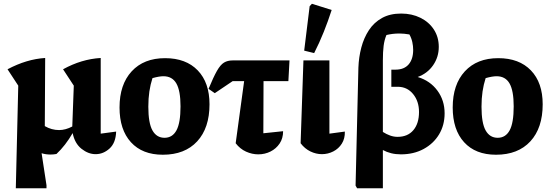

<svg xmlns="http://www.w3.org/2000/svg" viewBox="-20 -810 2925 1020"><path d="M64 190 77 -355 20 -442Q122 -496 220 -502L218 -140Q254 -119 294 -119Q328 -119 364 -138L372 -355L315 -442Q413 -496 515 -502V-100L597 -111Q595 -51 562 -21Q529 9 488 9Q449 9 413 -19.5Q377 -48 366 -103Q328 -37 280 8Q264 11 248 11Q223 11 201 4L227 174V190Z M845 12Q736 12 675.5 -54.5Q615 -121 615 -239Q615 -361 679.5 -431Q744 -501 857 -501Q968 -501 1030.5 -436Q1093 -371 1093 -256Q1093 -130 1027.5 -59Q962 12 845 12ZM854 -78Q896 -78 917.5 -117.5Q939 -157 939 -245Q939 -328 917 -366.5Q895 -405 848 -405Q826 -405 790 -395Q779 -361 773.5 -324Q768 -287 768 -243Q768 -156 790 -117Q812 -78 854 -78Z M1121 -315 1088 -338Q1114 -401 1132.5 -433.5Q1151 -466 1170 -477.5Q1189 -489 1216 -489H1518L1512 -379H1380L1379 -102L1484 -113Q1484 -75 1465.5 -47.5Q1447 -20 1417 -5Q1387 10 1352 10Q1319 10 1287 -4.5Q1255 -19 1232 -49L1277 -379H1216Z M1577 -49 1592 -489H1730V-100L1812 -111Q1813 -74 1796 -47Q1779 -20 1750.5 -5.5Q1722 9 1690 9Q1659 9 1629 -5.5Q1599 -20 1577 -49ZM1649 -528 1596 -541 1625 -777 1637 -790 1742 -757Q1723 -698 1700 -640.5Q1677 -583 1649 -528Z M1877 190 1869 176 1884 -451Q1886 -506 1899.5 -557.5Q1913 -609 1940 -650Q1967 -691 2009.5 -714.5Q2052 -738 2111 -738Q2168 -738 2213.5 -715.5Q2259 -693 2285 -653Q2311 -613 2311 -561Q2311 -507 2281 -463.5Q2251 -420 2199 -401Q2265 -381 2303.5 -329Q2342 -277 2342 -208Q2342 -145 2312.5 -96Q2283 -47 2230.5 -18.5Q2178 10 2110 10Q2082 10 2058 4Q2034 -2 2014 -13V190ZM2014 -490V-109Q2033 -97 2052.5 -90Q2072 -83 2092 -83Q2146 -83 2176 -118.5Q2206 -154 2206 -215Q2206 -272 2174.5 -310.5Q2143 -349 2093 -349H2059V-440H2081Q2127 -440 2151 -468Q2175 -496 2175 -545Q2175 -565 2170.5 -586Q2166 -607 2155 -627Q2126 -632 2102 -632Q2083 -632 2066.5 -630Q2050 -628 2033 -624Q2022 -598 2018 -566.5Q2014 -535 2014 -490Z M2615 12Q2506 12 2445.5 -54.5Q2385 -121 2385 -239Q2385 -361 2449.5 -431Q2514 -501 2627 -501Q2738 -501 2800.5 -436Q2863 -371 2863 -256Q2863 -130 2797.5 -59Q2732 12 2615 12ZM2624 -78Q2666 -78 2687.5 -117.5Q2709 -157 2709 -245Q2709 -328 2687 -366.5Q2665 -405 2618 -405Q2596 -405 2560 -395Q2549 -361 2543.5 -324Q2538 -287 2538 -243Q2538 -156 2560 -117Q2582 -78 2624 -78Z"/></svg>

Font: Piazzolla
Style: Bold
Weight: 700
Designer: Juan Pablo del Peral
Foundry: Huerta Tipografica
Version: Version 1.330